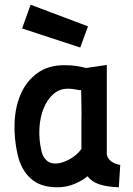

<svg xmlns="http://www.w3.org/2000/svg" viewBox="-20 -786 566 816"><path d="M434 -129Q438 -111 453 -100Q468 -89 491 -85Q489 -61 488 -37Q487 -13 485 10Q433 8 401 -3Q369 -14 352 -37Q331 -19 297 -4.5Q263 10 223 10Q152 10 111 -27Q70 -64 55 -128Q39 -198 42 -266Q45 -334 69 -388Q93 -442 139 -475.5Q185 -509 255 -509Q283 -509 305.5 -505.5Q328 -502 346 -497L434 -510ZM214 -91Q231 -91 248.5 -97Q266 -103 281.5 -112.5Q297 -122 308.5 -133Q320 -144 326 -153V-277Q327 -309 326 -339.5Q325 -370 325 -403H317Q306 -405 293.5 -407Q281 -409 269 -409Q232 -409 206 -385.5Q180 -362 165 -324.5Q150 -287 147.5 -240Q145 -193 156 -145Q161 -121 176 -106Q191 -91 214 -91ZM354 -674 321 -584 74 -665 110 -766Z"/></svg>

Font: Panefresco 800wt
Style: Regular
Weight: 800
Designer: Campivisivi
Foundry: Campivisivi & Chank Co
Version: Version 1.001